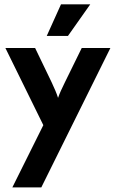

<svg xmlns="http://www.w3.org/2000/svg" viewBox="-20 -632 519 861"><path d="M35.4 208.3 174.3 -70.8 4.2 -416.7H137.5L211.1 -263.9Q220.8 -243.1 228.1 -226Q235.4 -209 240.3 -193.1Q245.8 -209 253.5 -226Q261.1 -243.1 271.5 -263.9L346.5 -416.7H475L165.3 208.3ZM189.6 -470.8 253.5 -612.5H384.7L284.7 -470.8Z"/></svg>

Font: Afacad Flux
Style: Regular
Weight: 400
Designer: Kristian Moeller
Foundry: Dicotype
Version: Version 1.100